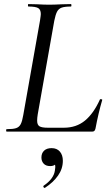

<svg xmlns="http://www.w3.org/2000/svg" viewBox="-20 -645 539 941"><path d="M13 -12Q44 -12 59 -17Q74 -22 81.5 -36.5Q89 -51 94 -81L176 -544Q180 -570 180 -576Q180 -598 167 -605.5Q154 -613 119 -613Q117 -613 117 -619Q117 -625 119 -625L162 -624Q198 -622 221 -622Q244 -622 284 -624L328 -625Q330 -625 330 -619Q330 -613 328 -613Q297 -613 282 -607.5Q267 -602 259.5 -587.5Q252 -573 246 -543L165 -85Q162 -67 162 -54Q162 -33 173.5 -26Q185 -19 215 -19H293Q354 -19 396.5 -54Q439 -89 470 -158Q470 -159 473 -159Q482 -159 481 -155Q462 -90 448 -15Q446 -7 442.5 -3.5Q439 0 432 0H13Q10 0 10 -6Q10 -12 13 -12ZM199 276Q195 276 193 271.5Q191 267 194 265Q243 232 249 191Q251 179 251 174Q251 160 245 152.5Q239 145 231 143L261 130Q262 169 226 169Q205 169 194 157Q183 145 183 127Q183 106 196 93.5Q209 81 233 81Q259 81 273.5 98Q288 115 288 143Q288 182 264.5 215.5Q241 249 201 275Z"/></svg>

Font: Cormorant Infant Medium
Style: Italic
Weight: 500
Italic angle: -10°
Designer: Christian Thalmann (Catharsis Fonts)
Foundry: Catharsis Fonts
Version: Version 4.000